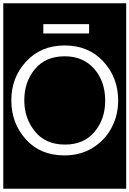

<svg xmlns="http://www.w3.org/2000/svg" viewBox="-32 -937 789 1170"><path d="M-12 213V-917H737V213ZM232 -733H511V-790H232ZM688 -325Q688 -464 598 -562Q508 -660 362 -660Q218 -660 127.5 -562.5Q37 -465 37 -325Q37 -187 125 -88.5Q213 10 360 10Q458 10 532 -35.5Q606 -81 647 -157Q688 -233 688 -325ZM609 -324Q609 -211 544 -133.5Q479 -56 364 -56Q246 -56 181 -136Q116 -216 116 -326Q116 -438 181 -516Q246 -594 362 -594Q475 -594 542 -517.5Q609 -441 609 -324Z"/></svg>

Font: Zilla Slab Highlight Regular
Style: Regular
Weight: 400
Designer: Typotheque Type Foundry
Foundry: Typotheque type foundry
Version: Version 1.1; 2017; ttfautohint (v1.6)